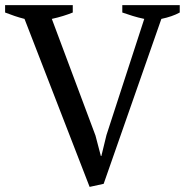

<svg xmlns="http://www.w3.org/2000/svg" viewBox="-20 -720 724 752"><path d="M545 -646Q521 -651 500 -657.5Q479 -664 459 -671V-700H684V-671Q655 -655 612 -646L386 0L331 12L76 -646Q56 -651 37 -657.5Q18 -664 0 -671V-700H265V-671Q248 -664 227 -657.5Q206 -651 183 -646L354 -189L375 -109H377L397 -191Z"/></svg>

Font: PT Serif
Style: Regular
Weight: 400
Designer: A.Korolkova, O.Umpeleva, V.Yefimov
Foundry: ParaType Ltd
Version: Version 1.000W OFL; ttfautohint (v1.6)